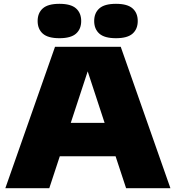

<svg xmlns="http://www.w3.org/2000/svg" viewBox="-20 -985 920 1005"><path d="M8 0 268 -740H612L872 0H640L585 -167H293L238 0ZM350.5 -342H527.5L439 -611.5ZM587 -785Q527 -785 500 -809Q473 -833 473 -875Q473 -917 500 -941Q527 -965 587 -965Q647 -965 674 -941Q701 -917 701 -875Q701 -833 674 -809Q647 -785 587 -785ZM291 -785Q231 -785 204 -809Q177 -833 177 -875Q177 -917 204 -941Q231 -965 291 -965Q351 -965 378 -941Q405 -917 405 -875Q405 -833 378 -809Q351 -785 291 -785Z"/></svg>

Font: Encode Sans Expanded Expanded Black
Style: Regular
Weight: 900
Width: 7
Designer: Multiple Designers
Foundry: Impallari Type
Version: Version 3.000; ttfautohint (v1.8.3) -l 8 -r 50 -G 200 -x 14 